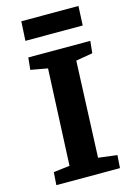

<svg xmlns="http://www.w3.org/2000/svg" viewBox="-133 -963 705 1029"><g transform="rotate(-15 219.5 -448.5)"><path d="M166 -616 72 -633 79 -700H423L416 -633L323 -617L301 -84L405 -71L400 0H47L52 -71L142 -82ZM93 -897H410L405 -790H87Z"/></g></svg>

Font: Literata 7pt
Style: Bold Italic
Weight: 700
Italic angle: -2°
Designer: Latin by Veronika Burian and Jose Scaglione. Greek by Irene Vlachou. Cyrillic by Vera Evstafieva
Foundry: TypeTogether
Version: Version 3.002